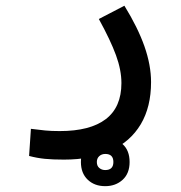

<svg xmlns="http://www.w3.org/2000/svg" viewBox="-20 -322 626 664"><path d="M201.2 230Q162.1 230 135 227.3Q107.9 224.6 80.6 217.3L86.9 123.5Q114.7 127 136 129.2Q157.2 131.3 186.5 131.3Q291.5 131.3 345.7 90.1Q399.9 48.8 399.9 -34.7Q399.9 -79.6 381.1 -131.1Q362.3 -182.6 321.8 -256.3L410.2 -302.2Q456.5 -227.1 479.5 -161.9Q502.4 -96.7 502.4 -38.1Q502.4 47.9 466.8 107.7Q431.2 167.5 363.8 198.7Q296.4 230 201.2 230ZM343.8 321.8Q306.6 321.8 283.2 299.3Q259.8 276.9 259.8 238.3Q259.8 200.2 283.9 177.5Q308.1 154.8 343.8 154.8Q379.9 154.8 404.1 176.5Q428.2 198.2 428.2 238.3Q428.2 277.8 404.1 299.8Q379.9 321.8 343.8 321.8ZM343.8 266.1Q372.1 266.1 372.1 238.3Q372.1 210.4 344.2 210.4Q331.5 210.4 323.2 218Q314.9 225.6 314.9 238.3Q314.9 252 323.5 259Q332 266.1 343.8 266.1Z"/></svg>

Font: Cascadia Mono
Style: Regular
Weight: 400
Monospace: yes
Designer: Aaron Bell
Foundry: Saja Typeworks
Version: Version 2404.023